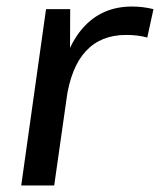

<svg xmlns="http://www.w3.org/2000/svg" viewBox="-20 -568 490 588"><path d="M121 -540H195L194 -337L146 0H45ZM158 -290Q176 -417 234 -482.5Q292 -548 384 -548Q401 -548 417.5 -546Q434 -544 450 -540L431 -453Q403 -461 366 -461Q289 -461 243 -411.5Q197 -362 183 -262Z"/></svg>

Font: Pathway Extreme 28pt Medium
Style: Italic
Weight: 500
Italic angle: -8°
Designer: Eduardo Rodriguez Tunni
Foundry: Eduardo Rodriguez Tunni
Version: Version 1.001;gftools[0.9.26]